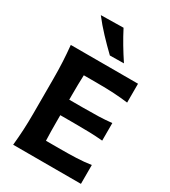

<svg xmlns="http://www.w3.org/2000/svg" viewBox="-251 -1192 1164 1314"><g transform="rotate(30 331.5 -535.5)"><path d="M72.1 0H607.6V-149Q552.4 -140.6 492.4 -138.2Q432.3 -135.8 365.4 -135.8H252.9Q251.5 -171.5 250.9 -207.6Q250.3 -243.6 250.3 -284.5V-336.5H357.4Q428.5 -336.5 481.1 -335.1Q533.7 -333.6 585.6 -329V-467.9Q536.3 -462.3 483.6 -460.6Q430.9 -458.9 357.9 -458.9H250.3V-498.4Q250.3 -541.4 250.9 -578.8Q251.5 -616.2 253.1 -653.4H353.6Q433.8 -653.4 492.7 -650Q551.7 -646.5 603.3 -639.8V-788.8H72.1Q78.6 -723.6 81.7 -662.4Q84.9 -601.3 84.9 -525.1V-257.9Q84.9 -183.8 81.7 -123.8Q78.6 -63.9 72.1 0ZM339.7 -859.9 450.2 -861.4Q415.3 -913.8 384.2 -966.1Q353.1 -1018.4 326 -1071.2L148.1 -1068.2Q189.4 -1014.3 238.3 -962.4Q287.2 -910.4 339.7 -859.9Z"/></g></svg>

Font: Pinar-VF-FD
Style: Regular
Weight: 300
Designer: Amin Abedi
Version: Version 3.0